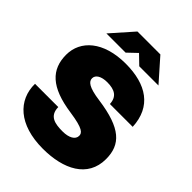

<svg xmlns="http://www.w3.org/2000/svg" viewBox="-260 -1058 1202 1202"><g transform="rotate(45 341.0 -457.0)"><path d="M339 12C521 12 665 -59 665 -222C665 -351 592 -422 375 -452C270 -466 245 -490 245 -518C245 -548 278 -568 330 -568C397 -568 435 -545 438 -483H640C632 -654 513 -732 330 -732C132 -732 26 -633 26 -508C26 -378 103 -299 302 -271C428 -253 443 -231 443 -206C443 -173 406 -152 350 -152C283 -152 224 -162 223 -241H17C15 -96 125 12 339 12ZM110 -780H280L341 -838L401 -780H571L442 -926H239Z"/></g></svg>

Font: Aspekta 950
Style: Regular
Weight: 950
Designer: Ivo Dolenc
Version: Version 2.000